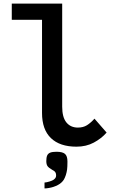

<svg xmlns="http://www.w3.org/2000/svg" viewBox="-20 -810 640 1076"><path d="M215.5 -177V-699H46V-790H328.5V-212Q328.5 -153 352 -124Q375.5 -95 416.5 -95Q446 -95 467 -108Q488 -121 509.5 -145L577.5 -67Q548 -33.5 505.5 -10.8Q463 12 408.5 12Q315.5 12 265.5 -36Q215.5 -84 215.5 -177ZM280 197.5Q287 192.5 290.8 187Q294.5 181.5 294.5 172.5Q294.5 163 290.8 156.5Q287 150 279 145Q297 156 274.5 143Q252 130 245.8 120.2Q239.5 110.5 239.5 93Q239.5 73 244.2 61.8Q249 50.5 261.2 45.5Q273.5 40.5 296.5 40.5Q330.5 40.5 344.2 52.5Q358 64.5 358 95Q358 124.5 356 139.8Q354 155 349 171Q343.5 187 338.2 196Q333 205 323.5 213.5Q308.5 227.5 279 237.5Q268.5 241 254 243.5Q239.5 246 229.5 246V213Q242.5 212 258.2 207Q274 202 280 197.5Z"/></svg>

Font: JuliaMono SemiBold
Style: Regular
Weight: 600
Monospace: yes
Designer: cormullion
Foundry: corm
Version: Version 0.055; ttfautohint (v1.8.4)